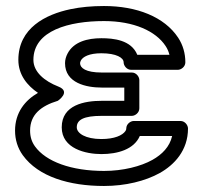

<svg xmlns="http://www.w3.org/2000/svg" viewBox="-20 -583 675 638"><path d="M444.5 -131H552C543.9 -95.3 518.7 -69.8 486.6 -51.8C448.1 -30.2 388.8 -15 325.6 -15C217 -15 132.7 -45.9 96.2 -96.6C85.4 -111.6 80 -128.3 80 -149C80 -201.8 115.6 -230.9 172.3 -248.1C172.3 -248.1 217.3 -278.4 174.1 -295.3C127.4 -313.5 91 -344.1 91 -384C91 -482 210.3 -513 325.6 -513C424.9 -513 497.6 -479.7 530.2 -430.2C536.3 -421.1 540.4 -411.3 543 -401H436.2C415.9 -450.4 357 -456 316.8 -456C270.7 -456 224.9 -444.2 204.5 -405.1C199.3 -395.2 196.1 -384.3 196.1 -373C196.1 -306.7 267.2 -292 317.9 -292H393V-248H317.9C261.6 -248 185.1 -234.7 185.1 -160C185.1 -88.8 265.4 -71 316.8 -71C370.5 -71 425.1 -86.3 444.5 -131ZM317.9 -198H418C428.7 -198 443 -207.9 443 -223V-317C443 -327.7 433.1 -342 418 -342H317.9C265.1 -342 246.1 -357.1 246.1 -373C246.1 -375 246.6 -377.8 248.7 -381.9C255.3 -394.3 276.3 -406 316.8 -406C366.6 -406 390.8 -391 390.8 -376C390.8 -365.3 400.7 -351 415.8 -351H570.9C581.6 -351 595.9 -360.9 595.9 -376C595.9 -405.7 587.9 -433.6 572 -457.8C526.1 -527.2 434.4 -563 325.6 -563C285.3 -563 248.2 -559.6 214.3 -552.5C131.3 -535.1 41 -489.6 41 -384C41 -334 70.7 -298.6 106.2 -274.4C63.3 -249.8 30 -208.9 30 -149C30 -119 38.6 -91.1 55.6 -67.4C107.2 4.2 210.2 35 325.6 35C396.4 35 463 18.7 511.1 -8.2C559.1 -35.1 604.7 -83 604.7 -156C604.7 -166.7 594.8 -181 579.7 -181H424.6C413.9 -181 399.6 -171.1 399.6 -156C399.6 -153.1 399 -150.9 396.8 -147.6C387 -133.1 360.3 -121 316.8 -121C264.1 -121 235.1 -140 235.1 -160C235.1 -184.9 257.9 -198 317.9 -198Z"/></svg>

Font: Asimov
Style: WidOu
Weight: 500
Designer: Google
Version: Version 2.000980; 2014